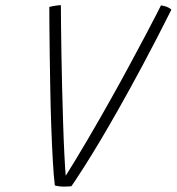

<svg xmlns="http://www.w3.org/2000/svg" viewBox="-20 -700 672 730"><path d="M222.5 9.5Q213.5 9.5 203.8 8.2Q194 7 188.5 5Q184 -31 180.8 -89.2Q177.5 -147.5 175 -217.2Q172.5 -287 171.2 -359Q170 -431 169 -495.2Q168 -559.5 167.8 -606.8Q167.5 -654 167.5 -673.5Q171.5 -675 179.8 -676.5Q188 -678 197 -679.2Q206 -680.5 211.5 -680.5Q211.5 -656 212 -607.8Q212.5 -559.5 213.5 -496.8Q214.5 -434 216.2 -365.8Q218 -297.5 220 -231.8Q222 -166 224.8 -111.8Q227.5 -57.5 230.5 -24L224.5 -23Q270 -95.5 314.2 -171Q358.5 -246.5 399.2 -319.2Q440 -392 474.5 -456Q509 -520 535 -569.2Q561 -618.5 576 -647.8Q591 -677 592 -679.5Q600 -678.5 607.5 -676.2Q615 -674 621.2 -670.8Q627.5 -667.5 631.5 -663Q574 -548.5 524 -455Q474 -361.5 432.2 -287.8Q390.5 -214 357.8 -159.5Q325 -105 302 -68.8Q279 -32.5 266.2 -13.5Q253.5 5.5 251.5 8Q245.5 8.5 239 9Q232.5 9.5 222.5 9.5Z"/></svg>

Font: Grandstander Thin
Style: Italic
Weight: 100
Italic angle: -15°
Designer: Tyler Finck
Foundry: Etcetera Type Co
Version: Version 1.200